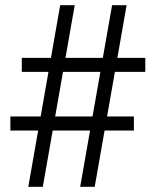

<svg xmlns="http://www.w3.org/2000/svg" viewBox="-20 -720 627 740"><path d="M212 -700H268L145 0H89ZM412 -700H468L345 0H289ZM540 -497V-443H64V-497ZM496 -271V-217H20V-271Z"/></svg>

Font: Cinzel ExtraBold
Style: Regular
Weight: 800
Designer: Natanael Gama
Version: Version 2.000